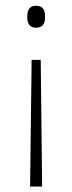

<svg xmlns="http://www.w3.org/2000/svg" viewBox="-20 -514 258 686"><path d="M125.5 -300 130.5 152.5H87.5L93 -300ZM109 -493.5Q125 -493.5 133 -484.2Q141 -475 141 -456.5V-451.5Q141 -433.5 133 -424.2Q125 -415 109 -415Q93.5 -415 85.5 -424.2Q77.5 -433.5 77.5 -451.5V-456.5Q77.5 -475 85.5 -484.2Q93.5 -493.5 109 -493.5Z"/></svg>

Font: Anek Gurmukhi ExtraLight
Style: Regular
Weight: 250
Designer: Sarang Kulkarni (Gurmukhi), Yesha Goshar (Latin)
Foundry: Ek Type
Version: Version 1.003